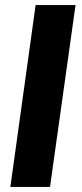

<svg xmlns="http://www.w3.org/2000/svg" viewBox="-20 -740 325 760"><path d="M21 0 121 -720H279L178 0Z"/></svg>

Font: Chivo Medium
Style: Bold Italic
Weight: 700
Italic angle: -8.05°
Version: Version 2.002